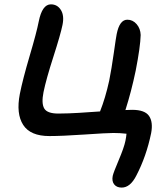

<svg xmlns="http://www.w3.org/2000/svg" viewBox="-20 -704 763 879"><path d="M537.1 154.8Q514.2 154.8 502.7 140.1Q491.2 125.5 496.1 101.1Q499 86.9 523.4 29.3Q547.9 -28.3 554.2 -59.1Q558.1 -78.1 559.1 -91.8Q529.3 -95.2 499 -95.2Q469.2 -95.2 366.5 -88.1Q263.7 -81.1 206.1 -81.1Q119.1 -81.1 86.2 -132.1Q53.2 -183.1 70.8 -273.9Q84 -340.3 115.7 -447.8Q147.5 -555.2 157.2 -605Q172.9 -684.1 212.9 -684.1Q242.7 -684.1 258.8 -658.2Q274.9 -632.3 266.1 -589.8Q257.3 -546.4 224.4 -444.1Q191.4 -341.8 179.2 -282.2Q168.9 -230.5 182.6 -207.3Q196.3 -184.1 247.1 -184.1Q268.6 -184.1 294.9 -185.1Q321.3 -186 340.6 -187.3Q359.9 -188.5 390.9 -190.7Q421.9 -192.9 438 -193.8Q462.4 -254.9 480 -335Q490.7 -388.7 501 -461.4Q511.2 -534.2 514.2 -547.9Q527.3 -613.8 563 -613.8Q587.9 -613.8 605.5 -593.5Q623 -573.2 624 -543.9Q622.6 -489.7 601.1 -379.9Q581.1 -284.2 554.2 -200.2Q559.1 -200.2 569.1 -200.7Q579.1 -201.2 585 -201.2Q643.1 -201.2 662.4 -173.1Q681.6 -145 671.9 -94.2Q649.9 12.2 604 100.1Q576.2 154.8 537.1 154.8Z"/></svg>

Font: Shantell Sans Irregular
Style: Italic
Weight: 500
Italic angle: -11.31°
Designer: Stephen Nixon, Anya Danilova, Shantell Martin
Foundry: Arrow Type
Version: Version 1.006;[9816181b4]